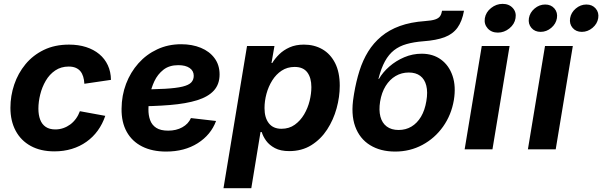

<svg xmlns="http://www.w3.org/2000/svg" viewBox="-20 -784 3162 1008"><path d="M265.6 10.7Q193.4 10.7 141.6 -17.6Q89.8 -45.9 62.3 -97.4Q34.7 -148.9 34.7 -217.8Q34.7 -280.8 54.7 -340.1Q74.7 -399.4 113.8 -446.8Q152.8 -494.1 210.2 -522Q267.6 -549.8 342.3 -549.8Q391.6 -549.8 431.9 -536.9Q472.2 -523.9 501.2 -499.8Q530.3 -475.6 546.1 -441.4Q562 -407.2 562.5 -364.7L422.9 -344.2Q421.9 -365.2 416.7 -381.8Q411.6 -398.4 401.9 -410.2Q392.1 -421.9 377 -428.2Q361.8 -434.6 340.8 -434.6Q300.3 -434.6 270 -414.1Q239.7 -393.6 220.2 -360.1Q200.7 -326.7 191.2 -288.1Q181.6 -249.5 181.6 -213.4Q181.6 -180.7 190.9 -156Q200.2 -131.3 220 -117.9Q239.7 -104.5 270.5 -104.5Q292 -104.5 312 -111.3Q332 -118.2 348.9 -130.6Q365.7 -143.1 378.7 -160.9Q391.6 -178.7 399.4 -200.2L532.7 -175.8Q518.1 -132.8 493.2 -98.4Q468.3 -64 433.8 -39.6Q399.4 -15.1 356.9 -2.2Q314.5 10.7 265.6 10.7Z M852.1 11.7Q779.3 11.7 726.3 -14.9Q673.3 -41.5 645.3 -92Q617.2 -142.6 618.2 -213.4Q618.7 -282.7 641.8 -343.8Q665 -404.8 706.8 -451.7Q748.5 -498.5 805.7 -525.1Q862.8 -551.8 931.2 -551.8Q988.8 -551.8 1034.4 -533Q1080.1 -514.2 1106.4 -478.5Q1132.8 -442.9 1132.8 -393.1Q1132.8 -341.8 1103 -308.8Q1073.2 -275.9 1015.1 -257.8Q957 -239.7 872.3 -232.7Q787.6 -225.6 677.2 -225.6L692.4 -314.5Q786.1 -314.5 845.7 -317.9Q905.3 -321.3 938.2 -329.3Q971.2 -337.4 984.1 -351.3Q997.1 -365.2 997.1 -386.2Q997.1 -412.1 975.6 -427Q954.1 -441.9 916 -441.9Q868.7 -441.9 838.1 -418Q807.6 -394 790.5 -357.7Q773.4 -321.3 766.4 -281.7Q759.3 -242.2 759.3 -210.9Q758.8 -179.2 768.1 -153.6Q777.3 -127.9 800 -113Q822.8 -98.1 862.8 -98.1Q905.3 -98.1 937 -115.7Q968.8 -133.3 982.4 -164.1L1114.3 -148.9Q1087.4 -76.2 1018.1 -32.2Q948.7 11.7 852.1 11.7Z M1153.3 204.1 1276.9 -542.5H1420.9L1405.3 -453.1H1409.2Q1423.3 -476.6 1445.8 -498.8Q1468.3 -521 1500.5 -535.4Q1532.7 -549.8 1575.7 -549.8Q1629.9 -549.8 1672.4 -525.4Q1714.8 -501 1739.3 -452.9Q1763.7 -404.8 1763.7 -334Q1763.7 -275.4 1747.1 -215.1Q1730.5 -154.8 1697.5 -104Q1664.6 -53.2 1614.7 -22Q1564.9 9.3 1498.5 9.3Q1453.1 9.3 1423.6 -6.3Q1394 -22 1377.4 -44.9Q1360.8 -67.9 1354 -90.8H1347.7L1299.3 204.1ZM1457.5 -107.9Q1498 -107.9 1527.6 -129.2Q1557.1 -150.4 1576.7 -183.6Q1596.2 -216.8 1605.5 -254.6Q1614.7 -292.5 1614.7 -326.7Q1614.7 -375.5 1593.3 -404.1Q1571.8 -432.6 1526.9 -432.6Q1488.3 -432.6 1458.7 -413.1Q1429.2 -393.6 1409.2 -361.6Q1389.2 -329.6 1378.9 -291.5Q1368.7 -253.4 1368.7 -216.3Q1368.7 -166 1391.4 -137Q1414.1 -107.9 1457.5 -107.9Z M2054.7 11.7Q1977.5 11.7 1922.9 -22Q1868.2 -55.7 1844.7 -120.1Q1821.3 -184.6 1836.4 -276.4L1838.9 -292.5Q1849.6 -356.4 1867.2 -412.1Q1884.8 -467.8 1912.8 -513.2Q1940.9 -558.6 1981.9 -592.8Q2022.9 -627 2079.3 -647.5Q2135.7 -668 2210.9 -673.3Q2246.6 -675.8 2264.6 -681.9Q2282.7 -688 2290.3 -699Q2297.9 -710 2300.8 -727.5H2416Q2406.2 -672.4 2381.8 -638.7Q2357.4 -605 2314 -588.6Q2270.5 -572.3 2203.1 -567.4Q2152.8 -563.5 2114.7 -552.7Q2076.7 -542 2048.8 -520.3Q2021 -498.5 2001 -462.2Q1981 -425.8 1966.8 -370.1H1969.7Q1989.7 -404.8 2024.2 -434.8Q2058.6 -464.8 2102.3 -483.4Q2146 -502 2193.8 -502Q2253.4 -502 2295.4 -471.2Q2337.4 -440.4 2356 -385.5Q2374.5 -330.6 2362.8 -258.8Q2349.6 -180.7 2306.2 -119.4Q2262.7 -58.1 2197.5 -23.2Q2132.3 11.7 2054.7 11.7ZM2072.8 -101.6Q2110.4 -101.6 2140.1 -119.4Q2169.9 -137.2 2190.2 -171.1Q2210.4 -205.1 2218.3 -252.9Q2226.6 -300.8 2218 -334.5Q2209.5 -368.2 2186.3 -385.7Q2163.1 -403.3 2126 -403.3Q2088.4 -403.3 2057.1 -385Q2025.9 -366.7 2004.6 -332.5Q1983.4 -298.3 1975.6 -251Q1968.3 -205.6 1977.1 -171.9Q1985.8 -138.2 2010.3 -119.9Q2034.7 -101.6 2072.8 -101.6Z M2419.4 0 2509.3 -542.5H2655.3L2565.4 0ZM2593.8 -612.8Q2560.1 -612.8 2540.3 -635Q2520.5 -657.2 2525.4 -688.5Q2530.8 -720.2 2558.1 -741.9Q2585.4 -763.7 2618.7 -763.7Q2652.3 -763.7 2672.1 -741.9Q2691.9 -720.2 2686.5 -688.5Q2681.6 -657.2 2654.3 -635Q2627 -612.8 2593.8 -612.8Z M2751.5 0 2841.3 -542.5H2987.3L2897.5 0ZM3034.7 -616.7Q3003.9 -616.7 2986.1 -637.7Q2968.3 -658.7 2973.1 -688.5Q2978 -718.3 3002.9 -739.3Q3027.8 -760.3 3058.6 -760.3Q3089.4 -760.3 3107.4 -739.3Q3125.5 -718.3 3120.6 -688.5Q3115.7 -658.7 3090.6 -637.7Q3065.4 -616.7 3034.7 -616.7ZM2818.4 -616.7Q2787.6 -616.7 2769.8 -637.7Q2752 -658.7 2756.8 -688.5Q2761.7 -718.3 2786.6 -739.3Q2811.5 -760.3 2842.3 -760.3Q2873 -760.3 2890.9 -739.3Q2908.7 -718.3 2903.8 -688.5Q2898.9 -658.7 2874 -637.7Q2849.1 -616.7 2818.4 -616.7Z"/></svg>

Font: Inter 16pt
Style: Bold Italic
Weight: 700
Italic angle: -9.3988°
Version: Version 4.001;git-66647c0bb